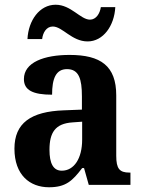

<svg xmlns="http://www.w3.org/2000/svg" viewBox="-20 -781 601 811"><path d="M350 -606C416 -606 463 -672 467 -751H406C402 -724 386 -698 360 -698C320 -698 280 -761 215 -761C147 -761 100 -695 96 -616H158C161 -643 176 -669 203 -669C244 -669 283 -606 350 -606ZM187 10C258 10 286 -17 327 -71H335L355 0H531V-52H527C485 -52 471 -68 471 -123V-378C471 -503 405 -549 274 -549C167 -549 81 -518 81 -447C81 -400 119 -381 200 -381C200 -449 216 -489 263 -489C313 -489 326 -448 326 -374V-318L250 -315C110 -310 41 -261 41 -153C41 -42 106 10 187 10ZM241 -60C205 -60 189 -91 189 -148C189 -221 213 -259 286 -264L327 -267V-191C327 -112 293 -60 241 -60Z"/></svg>

Font: Noto Serif Ethiopic SemiCondensed
Style: Bold
Weight: 700
Width: 4
Designer: Monotype Design Team
Foundry: Monotype Imaging Inc.
Version: Version 2.102